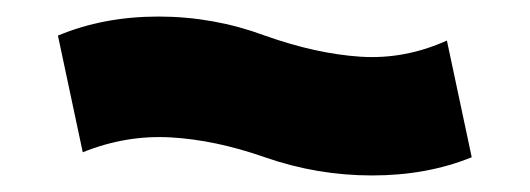

<svg xmlns="http://www.w3.org/2000/svg" viewBox="-20 -420 640 232"><path d="M300 -377Q362 -355 415.5 -351.5Q469 -348 520 -371L550 -230Q496 -208 429.5 -208Q363 -208 300 -230Q240 -251 186 -254Q132 -257 80 -236L50 -377Q105 -400 171.5 -400Q238 -400 300 -377Z"/></svg>

Font: Kreadon
Style: Regular
Weight: 400
Designer: kohakuno
Foundry: StudioGnu
Version: Version 1.000;Glyphs 3.1.2 (3151)